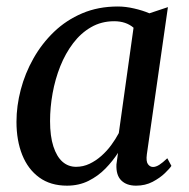

<svg xmlns="http://www.w3.org/2000/svg" viewBox="-20 -576 596 606"><path d="M443.5 -89Q440.5 -66.5 447 -57.8Q453.5 -49 463 -49Q472 -49 482.8 -55.8Q493.5 -62.5 508 -76.5L521 -52.5Q516 -44.5 500.5 -29.5Q485 -14.5 461.8 -2.2Q438.5 10 409.5 10Q379.5 10 362.8 -6.5Q346 -23 347.5 -57L352.5 -93.5Q336 -68 313 -44.2Q290 -20.5 259.5 -5.2Q229 10 191.5 10Q139.5 10 104 -15.8Q68.5 -41.5 50.2 -87Q32 -132.5 32 -191.5Q32 -241.5 45.5 -293Q59 -344.5 85.5 -391.5Q112 -438.5 150.5 -475.5Q189 -512.5 239.5 -534Q290 -555.5 352 -555.5Q376.5 -555.5 403.5 -549.2Q430.5 -543 451.5 -534L510 -553.5ZM401.5 -488.5Q390 -498.5 374.5 -503.8Q359 -509 340.5 -509Q300 -509 267.5 -490.2Q235 -471.5 210.8 -439.5Q186.5 -407.5 170.2 -366.8Q154 -326 146 -281.5Q138 -237 138 -194Q138 -146 148.5 -113.8Q159 -81.5 177.2 -65.5Q195.5 -49.5 220 -49.5Q242.5 -49.5 262.5 -59Q282.5 -68.5 300 -84Q317.5 -99.5 331.2 -118.2Q345 -137 355 -156Z"/></svg>

Font: Merriweather 48pt
Style: Italic
Weight: 400
Italic angle: -7.8°
Version: Version 2.101